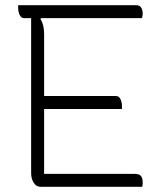

<svg xmlns="http://www.w3.org/2000/svg" viewBox="-20 -720 640 740"><path d="M136 0Q120 0 110 -15.5Q100 -31 100 -53V-650H73Q62 -650 56 -662Q50 -674 50 -690V-700H504Q519 -700 524.5 -690Q530 -680 530 -669Q530 -658 527 -650H138L136 -646Q150 -626 150 -589V-350H427Q438 -350 444 -338.5Q450 -327 450 -310V-300H150V-50H498Q516 -50 523 -42Q530 -34 530 -16Q530 -6 528 0Z"/></svg>

Font: Recursive Mn Csl St Lt
Style: Regular
Weight: 300
Monospace: yes
Version: Version 1.079;hotconv 1.0.112;makeotfexe 2.5.65598; ttfautoh